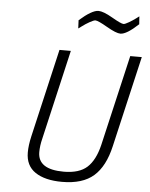

<svg xmlns="http://www.w3.org/2000/svg" viewBox="-61 -968 800 1027"><g transform="rotate(5 339.0 -455.0)"><path d="M236 -693 126 -218C118.7 -186 115 -157.3 115 -132C115 -84.7 132.3 -49.3 167 -26C201.7 -2.7 249.7 9 311 9C384.3 9 440.8 -8.3 480.5 -43C520.2 -77.7 548.3 -131.7 565 -205L678 -693H616L503 -206C489.7 -150.7 468.8 -110.2 440.5 -84.5C412.2 -58.8 370.3 -46 315 -46C222.3 -46 176 -77 176 -139C176 -161.7 179.3 -186.3 186 -213L297 -693ZM646 -909 630 -897C619.3 -889 607.2 -881 593.5 -873C579.8 -865 570.3 -861 565 -861C556.3 -861 535.3 -870.7 502 -890C468.7 -909.3 443.3 -919 426 -919C402.7 -919 368.7 -899.3 324 -860L326 -816L344 -829C355.3 -837.7 368.3 -846.2 383 -854.5C397.7 -862.8 408 -867 414 -867C423.3 -867 445 -857.2 479 -837.5C513 -817.8 537.7 -808 553 -808C575 -808 607 -827.7 649 -867Z"/></g></svg>

Font: RazerF5 Light
Style: Italic
Weight: 300
Foundry: Razer Inc.
Version: Version 2